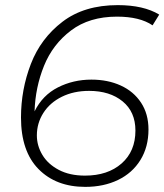

<svg xmlns="http://www.w3.org/2000/svg" viewBox="-20 -725 642 750"><path d="M115 -290Q146 -353 206 -383.5Q266 -414 337 -414Q401 -414 451.5 -391Q502 -368 531 -324Q560 -280 560 -219Q560 -151 528.5 -100Q497 -49 441 -22Q385 5 313 5Q199 5 130.5 -64.5Q62 -134 62 -266Q62 -375 100.5 -475Q139 -575 224 -640Q309 -705 440 -705Q541 -705 602 -668L576 -626Q526 -660 437 -660Q329 -660 257.5 -606Q186 -552 152 -468Q118 -384 115 -290ZM124 -196Q124 -156 145.5 -120Q167 -84 209.5 -61.5Q252 -39 312 -39Q401 -39 455 -86.5Q509 -134 509 -215Q509 -288 459 -329Q409 -370 328 -370Q268 -370 221.5 -347Q175 -324 149.5 -284Q124 -244 124 -196Z"/></svg>

Font: Montserrat Alternates Light
Style: Italic
Weight: 300
Italic angle: -11.3°
Designer: Julieta Ulanovsky
Foundry: Julieta Ulanovsky
Version: Version 7.200